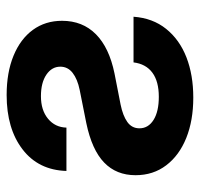

<svg xmlns="http://www.w3.org/2000/svg" viewBox="-32 -532 577 552"><g transform="rotate(-90 256.0 -256.5)"><path d="M40 -353.5Q42.5 -434.1 102.1 -479.7Q161.6 -525.4 258.3 -525.4Q323.2 -525.4 371.3 -505.6Q419.4 -485.8 445.6 -450Q471.7 -414.1 471.7 -366.2Q471.7 -307.1 433.1 -268.8Q394.5 -230.5 320.3 -215.3L231 -197.8Q199.2 -191.4 180.9 -178.5Q162.6 -165.5 162.6 -143.6Q162.6 -118.2 186.8 -103Q210.9 -87.9 253.4 -87.9Q297.4 -87.9 322.5 -106.4Q347.7 -125 352.1 -160.6H483.4Q479.5 -105.5 448.5 -66.9Q417.5 -28.3 366.7 -8.5Q315.9 11.2 251 11.2Q185.1 11.2 134.8 -9Q84.5 -29.3 56.2 -66.7Q27.8 -104 27.8 -154.8Q27.8 -210 64.2 -245.1Q100.6 -280.3 177.7 -296.4L272.9 -315.4Q304.2 -321.8 322 -335.7Q339.8 -349.6 339.8 -371.1Q339.8 -395.5 316.9 -411.1Q293.9 -426.8 254.9 -426.8Q214.8 -426.8 190.2 -406.5Q165.5 -386.2 164.6 -353.5Z"/></g></svg>

Font: Inter Cardless Display
Style: Bold
Weight: 700
Designer: Rasmus Andersson
Foundry: rsms
Version: Version 4.001;git-9221beed3